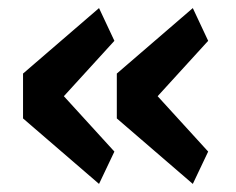

<svg xmlns="http://www.w3.org/2000/svg" viewBox="-20 -513 585 475"><path d="M225 -58 37 -220V-331L225 -493L263 -412L138 -275L263 -138ZM457 -58 269 -220V-331L457 -493L495 -412L370 -275L495 -138Z"/></svg>

Font: IBM Plex Arabic SemiBold
Style: Regular
Weight: 600
Designer: Mike Abbink, Paul van der Laan, Pieter van Rosmalen, Wael Morcos, Khajak Apelian
Foundry: Bold Monday
Version: Version 1.0